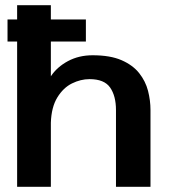

<svg xmlns="http://www.w3.org/2000/svg" viewBox="-20 -720 650 740"><path d="M46 0V-560H9V-645H46V-700H176V-645H311V-560H176V-426Q200 -462 242 -484.5Q284 -507 337 -507Q405 -507 448.5 -488Q492 -469 516.5 -438Q541 -407 550.5 -370Q560 -333 560 -296V0H427V-296Q427 -350 404.5 -382.5Q382 -415 325 -415Q291 -415 257.5 -398.5Q224 -382 201 -344.5Q178 -307 176 -247V0Z"/></svg>

Font: Panamera
Style: Bold
Weight: 700
Designer: Bastien Sozeau
Foundry: NBR — Bastien Sozeau
Version: Version 3.002; ttfautohint (v1.8.4.7-5d5b);gftools[0.9.33]